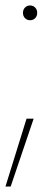

<svg xmlns="http://www.w3.org/2000/svg" viewBox="-23 -527 183 702"><path d="M87 -453Q76 -453 68.5 -460.5Q61 -468 61 -480Q61 -492 68.5 -499.5Q76 -507 87 -507Q98 -507 105.5 -499.5Q113 -492 113 -480Q113 -468 105.5 -460.5Q98 -453 87 -453ZM100 -93 16 155H-3L74 -93Z"/></svg>

Font: Fz Poppins Thin
Style: Regular
Weight: 100
Designer: Ninad Kale (Devanagari), Jonny Pinhorn (Latin)
Foundry: Indian Type Foundry
Version: Vit hóa bi Vntype.Com & FontZin.Com